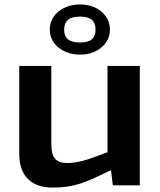

<svg xmlns="http://www.w3.org/2000/svg" viewBox="-20 -838 722 868"><path d="M342 -591Q313 -591 288 -599.5Q263 -608 244.5 -623Q226 -638 215.5 -658.5Q205 -679 205 -704Q205 -729 215.5 -750Q226 -771 244.5 -786Q263 -801 288 -809.5Q313 -818 342 -818Q371 -818 395.5 -809.5Q420 -801 438 -786Q456 -771 466.5 -750Q477 -729 477 -704Q477 -679 466.5 -658.5Q456 -638 438 -623Q420 -608 395.5 -599.5Q371 -591 342 -591ZM342 -646Q379 -646 395.5 -660.5Q412 -675 412 -704Q412 -733 395.5 -748Q379 -763 342 -763Q304 -763 287 -748Q270 -733 270 -704Q270 -675 287 -660.5Q304 -646 342 -646ZM219 10Q144 10 105.5 -29.5Q67 -69 67 -142V-540H212V-186Q212 -140 229 -120.5Q246 -101 284 -101Q326 -101 375 -117Q424 -133 466 -150V-540H612V0H490L482 -67H478Q435 -46 403 -31.5Q371 -17 342.5 -8Q314 1 285 5.5Q256 10 219 10Z"/></svg>

Font: Encode Sans Wide
Style: SemiBold
Weight: 600
Designer: Pablo Impallari, Andres Torresi
Foundry: Pablo Impallari, Andres Torresi
Version: Version 1.000; ttfautohint (v1.00) -l 8 -r 50 -G 200 -x 14 -